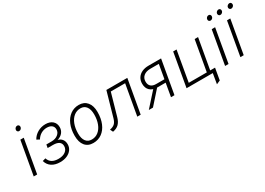

<svg xmlns="http://www.w3.org/2000/svg" viewBox="-5 -1540 3518 2545"><g transform="rotate(-30 1754.0 -268.0)"><path d="M84.5 0 174.5 -511H226.5L137 0ZM218.5 -617Q205.5 -617 196.5 -626Q187.5 -635 187.5 -648.5Q187.5 -667 200.2 -680Q213 -693 230.5 -693Q244 -693 252.8 -684Q261.5 -675 261.5 -660.5Q261.5 -643 249 -630Q236.5 -617 218.5 -617Z M486 12Q409 12 358.2 -21.5Q307.5 -55 290.5 -117L338 -130.5Q367.5 -37.5 488 -37.5Q555 -37.5 595.2 -67.8Q635.5 -98 635.5 -148Q635.5 -190 605 -212Q574.5 -234 515.5 -234H432.5L441.5 -283.5H520.5Q580 -283.5 618.8 -314Q657.5 -344.5 657.5 -391Q657.5 -429.5 630.5 -451.5Q603.5 -473.5 556 -473.5Q508.5 -473.5 467.8 -450.2Q427 -427 400.5 -382.5L358 -406Q388.5 -460.5 443.5 -491.8Q498.5 -523 563 -523Q631 -523 670.5 -488.2Q710 -453.5 710 -394.5Q710 -346.5 681.5 -311.5Q653 -276.5 601 -260.5Q641.5 -251 664.8 -220.8Q688 -190.5 688 -145.5Q688 -99 662.2 -63.5Q636.5 -28 591 -8Q545.5 12 486 12Z M993 12Q912.5 12 868 -42Q823.5 -96 823.5 -195.5Q823.5 -293 855 -366.8Q886.5 -440.5 943 -481.8Q999.5 -523 1074 -523Q1154 -523 1199.2 -468.5Q1244.5 -414 1244.5 -318.5Q1244.5 -219 1213.2 -144.8Q1182 -70.5 1125.2 -29.2Q1068.5 12 993 12ZM998 -38.5Q1055 -38.5 1098.5 -73Q1142 -107.5 1166 -169.2Q1190 -231 1190 -312.5Q1190 -388.5 1158.8 -430.8Q1127.5 -473 1070.5 -473Q1013 -473 969.5 -438.2Q926 -403.5 902 -341.2Q878 -279 878 -196.5Q878 -121 909.2 -79.8Q940.5 -38.5 998 -38.5Z M1291.5 12.5 1270.5 -31.5Q1317 -39.5 1343.8 -63.2Q1370.5 -87 1385.5 -139.5L1491.5 -511.5H1812L1721.5 0H1669.5L1751.5 -464.5H1532L1436 -127.5Q1418 -64 1383.8 -30.8Q1349.5 2.5 1291.5 12.5Z M2185.5 0 2220.5 -202.5H2093Q2023.5 -202.5 1983.2 -239.8Q1943 -277 1943 -344Q1943 -395.5 1967 -433Q1991 -470.5 2034.8 -490.8Q2078.5 -511 2137.5 -511H2328.5L2238.5 0ZM1846 0 2050 -227.5H2112L1909.5 0ZM2102 -249.5H2229L2266.5 -463.5H2137Q2072 -463.5 2034 -432.2Q1996 -401 1996 -346.5Q1996 -299.5 2023.2 -274.5Q2050.5 -249.5 2102 -249.5Z M2423.5 0 2513.5 -511H2565.5L2484.5 -47.5H2761L2842.5 -511H2894.5L2804.5 0ZM2798.5 156.5 2825 0H2773L2781.5 -47.5H2887L2856 131Z M3013.5 0 3103.5 -511H3155.5L3066 0ZM3147.5 -617Q3134.5 -617 3125.5 -626Q3116.5 -635 3116.5 -648.5Q3116.5 -667 3129.2 -680Q3142 -693 3159.5 -693Q3173 -693 3181.8 -684Q3190.5 -675 3190.5 -660.5Q3190.5 -643 3178 -630Q3165.5 -617 3147.5 -617Z M3247.5 0 3337.5 -511H3388L3298.5 0ZM3464 -617Q3450.5 -617 3441.8 -626.5Q3433 -636 3433 -649.5Q3433 -667 3447.2 -679.8Q3461.5 -692.5 3478 -692.5Q3492 -692.5 3500.2 -683Q3508.5 -673.5 3508.5 -659.5Q3508.5 -648 3502.2 -638.2Q3496 -628.5 3485.8 -622.8Q3475.5 -617 3464 -617ZM3298 -617Q3284.5 -617 3276 -626.5Q3267.5 -636 3267.5 -649.5Q3267.5 -661 3273.8 -670.8Q3280 -680.5 3290.2 -686.5Q3300.5 -692.5 3312 -692.5Q3326.5 -692.5 3334.5 -683Q3342.5 -673.5 3342.5 -659.5Q3342.5 -643 3329.2 -630Q3316 -617 3298 -617Z"/></g></svg>

Font: Overpass ExtraLight
Style: Italic
Weight: 250
Italic angle: -10°
Designer: Delve Withrington, Dave Bailey, Thomas Jockin
Foundry: Delve Fonts LLC
Version: Version 4.000